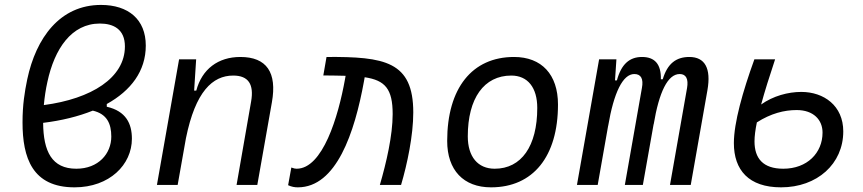

<svg xmlns="http://www.w3.org/2000/svg" viewBox="-20 -762 3556 791"><path d="M419.9 -333.5C519.5 -388.7 580.6 -469.2 580.6 -574.2C580.6 -682.1 508.8 -741.7 396 -741.7C226.6 -741.7 128.4 -605.5 92.3 -435.5C81.5 -383.3 72.8 -330.1 72.8 -257.8C72.8 -112.3 112.8 9.8 287.1 9.8C431.6 9.8 523.4 -84 523.4 -190.4C523.4 -252.9 499 -304.2 419.9 -322.3ZM160.6 -329.1C163.6 -361.8 168.5 -394.5 175.3 -424.8C204.6 -561 274.4 -665 391.6 -665C447.3 -665 494.6 -641.6 494.6 -570.8C494.6 -441.4 356.9 -355 160.6 -329.1ZM362.3 -306.2C420.9 -292.5 438.5 -252.4 438.5 -199.2C438.5 -128.9 385.3 -66.9 294.4 -66.9C193.8 -66.9 158.7 -137.7 157.7 -255.9C233.4 -265.1 302.7 -282.2 362.3 -306.2Z M626.5 0H711.9L746.1 -192.9C785.2 -384.8 855.5 -450.7 940.9 -450.7C1003.4 -450.7 1026.9 -414.6 1014.6 -344.2L954.6 0H1040L1100.1 -340.3C1122.1 -463.4 1078.6 -527.3 970.2 -527.3C878.4 -527.3 812 -477.1 788.6 -388.7H779.8L788.1 -517.6H717.8Z M1544.9 0H1632.3C1657.7 -85.9 1682.6 -203.6 1682.6 -298.8C1682.6 -509.3 1564.5 -528.8 1325.2 -527.3L1312 -451.2C1346.2 -450.7 1376.5 -450.7 1403.8 -449.7L1401.4 -436C1373.5 -279.8 1309.1 -66.9 1202.1 -66.9C1194.8 -66.9 1192.4 -67.9 1180.2 -71.8L1167 1C1181.6 7.8 1194.3 9.8 1207 9.8C1365.7 9.8 1440.9 -214.8 1479.5 -427.2L1482.4 -443.8C1566.9 -431.2 1597.7 -395.5 1597.7 -292C1597.7 -204.1 1571.8 -92.3 1544.9 0Z M2002.9 9.8C2176.3 9.8 2278.8 -117.2 2278.8 -331.5C2278.8 -455.1 2211.4 -527.3 2097.7 -527.3C1924.8 -527.3 1822.3 -398.4 1822.3 -181.2C1822.3 -61 1889.6 9.8 2002.9 9.8ZM2018.1 -66.9C1948.7 -66.9 1907.2 -116.2 1907.2 -200.2C1907.2 -357.4 1974.1 -450.7 2086.4 -450.7C2154.3 -450.7 2193.4 -400.9 2193.4 -317.4C2193.4 -159.7 2127.9 -66.9 2018.1 -66.9Z M2519.5 -517.6H2448.2L2356.9 0H2442.4L2485.4 -243.7V-242.7C2508.8 -380.9 2545.9 -457 2593.3 -457C2620.6 -457 2631.8 -437.5 2624.5 -399.4L2554.2 0H2628.4L2672.9 -251V-249C2695.3 -383.3 2731 -457 2780.3 -457C2806.6 -457 2816.9 -436.5 2810.5 -399.4L2740.2 0H2825.7L2894.5 -390.6C2910.2 -480.5 2884.3 -527.3 2819.8 -527.3C2765.6 -527.3 2729.5 -500 2710.4 -435.5H2702.6C2704.1 -498 2677.2 -527.3 2625 -527.3C2573.7 -527.3 2539.6 -498 2521.5 -430.7H2513.7Z M3197.8 9.8C3346.7 9.8 3454.1 -86.9 3454.1 -220.7C3454.1 -326.7 3374 -383.3 3281.2 -383.3C3226.6 -383.3 3165 -366.7 3115.7 -331.5C3130.4 -385.7 3150.4 -448.7 3173.3 -517.6H3087.9C3039.6 -384.3 3003.4 -255.9 3003.4 -172.4C3003.4 -61.5 3064.5 9.8 3197.8 9.8ZM3098.1 -257.8C3156.2 -294.9 3210.9 -308.6 3262.2 -308.6C3331.5 -308.6 3368.7 -268.1 3368.7 -215.8C3368.7 -131.8 3305.2 -66.9 3207 -66.9C3123 -66.9 3088.4 -109.9 3088.4 -179.7C3088.4 -200.7 3091.8 -227.1 3098.1 -257.8Z"/></svg>

Font: Cascadia Mono SemiLight
Style: Italic
Weight: 350
Italic angle: -10°
Monospace: yes
Designer: Aaron Bell
Foundry: Saja Typeworks
Version: Version 2404.023